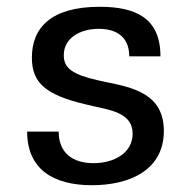

<svg xmlns="http://www.w3.org/2000/svg" viewBox="-20 -532 563 566"><path d="M60 -144C60 -34 136 14 251 14C363 14 463 -31 463 -146C463 -256 371 -274 293 -290L270 -295C194 -312 168 -331 168 -369C168 -420 216 -447 271 -447C326 -447 361 -421 361 -366H453C453 -479 380 -512 274 -512C130 -512 74 -450 74 -362C74 -288 114 -252 234 -224L264 -217C316 -206 371 -194 371 -138C371 -81 316 -51 256 -51C193 -51 153 -82 153 -144Z"/></svg>

Font: Perun
Style: Regular
Weight: 400
Foundry: Copyright (c) Stefan Peev, Context Ltd, 2016
Version: Version 1.089